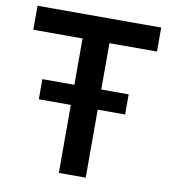

<svg xmlns="http://www.w3.org/2000/svg" viewBox="-83 -811 784 883"><g transform="rotate(10 309.5 -370.0)"><path d="M504.5 -317.5H376.5V0H251V-317.5H101.5V-411.5H251V-628H21V-740H598.5V-628H376.5V-411.5H504.5Z"/></g></svg>

Font: 1883 Sans SemiBold
Style: Regular
Weight: 600
Designer: 1883 Sans project is a fork of Public Sans.
Version: Version 1.009